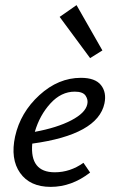

<svg xmlns="http://www.w3.org/2000/svg" viewBox="-20 -725 441 750"><path d="M380 -528 332 -498 213 -659 279 -705ZM296 -421Q352 -421 374.5 -392.5Q397 -364 388 -321Q362 -199 106 -164Q96 -52 194 -52Q254 -52 306 -89L332 -51Q260 5 178 5Q97 5 58.5 -49.5Q20 -104 39 -192Q60 -286 134 -353.5Q208 -421 296 -421ZM321 -318Q325 -335 314.5 -351Q304 -367 272 -367Q219 -367 177 -321Q135 -275 116 -210Q203 -226 258.5 -255Q314 -284 321 -318Z"/></svg>

Font: EauTestInfant Medium
Style: Italic
Weight: 500
Italic angle: -12°
Designer: Christian Thalmann (Catharsis Fonts)
Version: Version 0.001;PS 000.001;hotconv 1.0.88;makeotf.lib2.5.64775